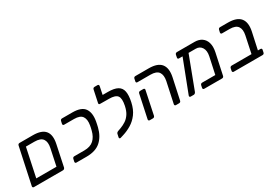

<svg xmlns="http://www.w3.org/2000/svg" viewBox="25 -1556 3417 2412"><g transform="rotate(-30 1733.5 -350.0)"><path d="M51 0Q41 0 36 -6.5Q31 -13 33 -23L145 -548Q150 -571 173 -571H364Q493 -571 542 -509.5Q591 -448 565 -327L501 -23Q498 -13 490 -6.5Q482 0 472 0ZM131 -80H424L475 -322Q492 -402 461.5 -446.5Q431 -491 341 -491H218Z M667 0Q657 0 652 -6.5Q647 -13 649 -23L657 -59Q662 -82 685 -82H828Q917 -82 965.5 -126.5Q1014 -171 1034 -251Q1040 -272 1042.5 -285.5Q1045 -299 1049 -320Q1063 -400 1033 -444.5Q1003 -489 914 -489H771Q761 -489 756 -495.5Q751 -502 753 -512L761 -548Q766 -571 789 -571H937Q1069 -571 1114.5 -505.5Q1160 -440 1139 -323Q1135 -302 1131.5 -285.5Q1128 -269 1123 -248Q1094 -131 1020.5 -65.5Q947 0 815 0Z M1305 9Q1295 12 1288.5 7Q1282 2 1284 -9L1294 -55Q1298 -73 1322 -82L1364 -97Q1407 -113 1444 -137.5Q1481 -162 1509 -204Q1537 -246 1551 -314Q1571 -411 1543 -450Q1515 -489 1421 -489H1391Q1389 -489 1388 -489L1294 -490Q1271 -490 1276 -512L1313 -687Q1318 -710 1341 -710H1383Q1393 -710 1398 -703.5Q1403 -697 1401 -687L1377 -571H1453Q1544 -571 1592 -544.5Q1640 -518 1651.5 -461Q1663 -404 1643 -311Q1623 -218 1577.5 -157Q1532 -96 1472 -60Q1412 -24 1350 -5Z M2111 0Q2101 0 2096 -6.5Q2091 -13 2093 -23L2157 -322Q2173 -402 2142.5 -446.5Q2112 -491 2023 -491H1835Q1825 -491 1820 -497.5Q1815 -504 1818 -514L1825 -548Q1830 -571 1853 -571H2046Q2175 -571 2224.5 -508Q2274 -445 2249 -325L2184 -23Q2179 0 2156 0ZM1731 0Q1721 0 1716 -6.5Q1711 -13 1713 -23L1784 -357Q1789 -380 1812 -380H1857Q1867 -380 1872.5 -373.5Q1878 -367 1875 -357L1805 -23Q1799 0 1777 0Z M2324 0Q2315 0 2310.5 -7Q2306 -14 2310 -24L2489 -489H2437Q2427 -489 2422 -495.5Q2417 -502 2420 -512L2427 -548Q2433 -571 2456 -571H2710Q2772 -571 2814 -542Q2856 -513 2872 -458.5Q2888 -404 2872 -327L2807 -23Q2802 0 2779 0H2521Q2511 0 2506 -6.5Q2501 -13 2503 -23L2510 -57Q2516 -80 2538 -80H2728L2780 -321Q2796 -397 2767 -443Q2738 -489 2681 -489H2576L2400 -24Q2396 -14 2387.5 -7Q2379 0 2369 0Z M2949 0Q2939 0 2934 -6.5Q2929 -13 2931 -23L2938 -57Q2944 -80 2966 -80H3253L3304 -322Q3321 -402 3290.5 -446.5Q3260 -491 3171 -491H3063Q3053 -491 3048 -497.5Q3043 -504 3045 -514L3053 -548Q3058 -571 3081 -571H3194Q3323 -571 3373.5 -508.5Q3424 -446 3399 -325L3346 -80H3383Q3393 -80 3398.5 -73.5Q3404 -67 3401 -57L3394 -23Q3389 0 3366 0Z"/></g></svg>

Font: Lubike
Style: Italic
Weight: 400
Italic angle: -12°
Foundry: Honoka55
Version: Version 1.000;July 22, 2022;FontCreator 14.0.0.2862 64-bit